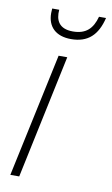

<svg xmlns="http://www.w3.org/2000/svg" viewBox="-83 -764 470 808"><g transform="rotate(10 151.5 -360.0)"><path d="M173 -607C245 -607 285 -645 303 -720H273C259 -668 231 -640 175 -640C115 -640 99 -676 103 -720H73C73 -715 72 -708 72 -700C72 -643 107 -607 173 -607ZM21 0H59L171 -529H134Z"/></g></svg>

Font: Noto Sans SemiCondensed ExtraLight
Style: Italic
Weight: 200
Width: 4
Italic angle: -12°
Designer: Monotype Design Team
Foundry: Monotype Imaging Inc.
Version: Version 2.013